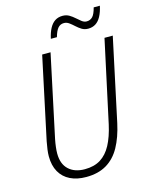

<svg xmlns="http://www.w3.org/2000/svg" viewBox="-132 -978 840 1071"><g transform="rotate(-15 288.5 -442.5)"><path d="M231 9.8Q177.7 9.8 138.9 -9.3Q100.1 -28.3 79.1 -65.4Q58.1 -102.5 58.1 -155.8Q58.1 -173.3 61 -194.8Q64 -216.3 68.4 -239.7L169.4 -713.9H217.8L116.7 -238.8Q112.3 -216.8 109.9 -196Q107.4 -175.3 107.4 -158.7Q107.4 -98.1 141.6 -66.2Q175.8 -34.2 234.4 -34.2Q288.6 -34.2 325.7 -57.4Q362.8 -80.6 387.5 -126.7Q412.1 -172.9 427.2 -241.2L529.3 -713.9H577.1L475.1 -236.3Q458 -157.7 427.5 -102.5Q397 -47.4 348.6 -18.8Q300.3 9.8 231 9.8ZM238.8 -786.1Q246.6 -821.3 259.3 -845Q272 -868.7 290.5 -880.9Q309.1 -893.1 334.5 -893.1Q356 -893.1 372.6 -883.3Q389.2 -873.5 403.3 -860.6Q417.5 -847.7 430.4 -837.9Q443.4 -828.1 458 -828.1Q478 -828.1 491.7 -842Q505.4 -856 515.1 -893.6H550.8Q543 -857.9 530 -834Q517.1 -810.1 498.5 -798.3Q480 -786.6 455.6 -786.6Q434.6 -786.6 418.7 -796.4Q402.8 -806.2 388.9 -819.1Q375 -832 361.3 -842Q347.7 -852.1 331.5 -852.1Q310.5 -852.1 297.1 -836.7Q283.7 -821.3 273.9 -786.1Z"/></g></svg>

Font: Open Sans SemiCondensed Light
Style: Italic
Weight: 300
Width: 4
Italic angle: -12°
Designer: Monotype Design Team
Foundry: Monotype Imaging Inc.
Version: Version 3.000